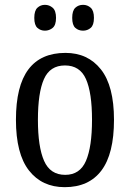

<svg xmlns="http://www.w3.org/2000/svg" viewBox="-20 -765 538 795"><path d="M248 10Q154 10 100 -59Q46 -128 46 -269Q46 -409 97.5 -477.5Q149 -546 251 -546Q344 -546 398 -477.5Q452 -409 452 -269Q452 -128 400 -59Q348 10 248 10ZM250 -41Q311 -41 336 -99Q361 -157 361 -269Q361 -381 336 -437.5Q311 -494 249 -494Q187 -494 162 -437.5Q137 -381 137 -269Q137 -157 162.5 -99Q188 -41 250 -41ZM324 -638Q305 -638 292 -649.5Q279 -661 279 -691Q279 -721 292 -733Q305 -745 324 -745Q342 -745 355.5 -733Q369 -721 369 -691Q369 -661 355.5 -649.5Q342 -638 324 -638ZM166 -638Q148 -638 135 -649.5Q122 -661 122 -691Q122 -721 135 -733Q148 -745 166 -745Q184 -745 198 -733Q212 -721 212 -691Q212 -661 198 -649.5Q184 -638 166 -638Z"/></svg>

Font: Noto Serif Georgian Condensed
Style: Regular
Weight: 400
Width: 3
Designer: Monotype Design Team, Akaki Razmadze
Foundry: Google LLC
Version: Version 2.003; ttfautohint (v1.8.4.7-5d5b)